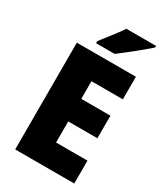

<svg xmlns="http://www.w3.org/2000/svg" viewBox="-225 -1020 960 1112"><g transform="rotate(30 255.0 -463.5)"><path d="M477 -917V-927H278C249 -882 201 -824 168 -781V-767H292C344 -806 437 -880 477 -917ZM465 0V-153H255V-294H450V-445H255V-563H465V-714H70V0Z"/></g></svg>

Font: Noto Sans Khmer SemiCondensed Black
Style: Regular
Weight: 900
Width: 4
Designer: Danh Hong and the Monotype Design Team
Foundry: Monotype Imaging Inc.
Version: Version 2.004